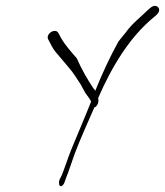

<svg xmlns="http://www.w3.org/2000/svg" viewBox="-20 -681 561 653"><path d="M144 -547 152 -532C157 -521 165 -508 177 -495L210 -456C232 -431 242 -412 255 -393L269 -367C276 -356 284 -348 289 -337C290 -337 290 -337 290 -336C268 -280 243 -223 221 -169C210 -141 200 -109 190 -85L183 -71C181 -66 180 -62 181 -57C181 -43 194 -46 199 -60L204 -74C214 -98 224 -131 234 -158C254 -211 279 -265 301 -316C306 -316 312 -324 314 -332C315 -337 315 -342 314 -346V-348C359 -451 419 -554 505 -624C511 -629 519 -635 521 -644C523 -653 516 -661 507 -661C498 -661 491 -654 485 -649C462 -626 428 -600 408 -571C401 -562 392 -552 383 -540C355 -490 327 -430 304 -372C303 -375 301 -377 298 -380C278 -410 258 -444 241 -483C223 -503 199 -531 187 -553L179 -568C169 -588 134 -566 144 -547Z"/></svg>

Font: Stray Cat
Style: UltCnObl
Weight: 400
Version: Version 1.0